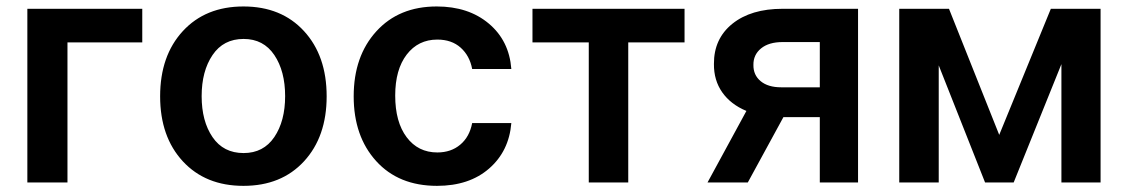

<svg xmlns="http://www.w3.org/2000/svg" viewBox="-20 -573 3540 603"><path d="M426.8 -545.4V-439.9H191.9V0H65.9V-545.4Z M482.9 -270.5Q482.9 -397.9 554.2 -475.3Q625.5 -552.7 744.6 -552.7Q863.8 -552.7 934.8 -475.3Q1005.9 -397.9 1005.9 -270.5Q1005.9 -143.6 934.8 -66.4Q863.8 10.7 744.6 10.7Q625.5 10.7 554.2 -66.4Q482.9 -143.6 482.9 -270.5ZM745.1 -92.3Q807.6 -92.3 841.6 -142.6Q875.5 -192.9 875.5 -271Q875.5 -349.6 841.6 -400.1Q807.6 -450.7 745.1 -450.7Q681.6 -450.7 647.5 -400.1Q613.3 -349.6 613.3 -271Q613.3 -192.4 647.5 -142.3Q681.6 -92.3 745.1 -92.3Z M1352.5 10.7Q1231.9 10.7 1161.4 -67.1Q1090.8 -145 1090.8 -270.5Q1090.8 -396.5 1161.9 -474.6Q1232.9 -552.7 1351.6 -552.7Q1451.2 -552.7 1515.1 -499Q1579.1 -445.3 1585.9 -356.4H1462.9Q1455.1 -397.9 1426.8 -423.3Q1398.4 -448.7 1353.5 -448.7Q1293.5 -448.7 1257.3 -401.6Q1221.2 -354.5 1221.2 -272.9Q1221.2 -189.9 1257.1 -142.1Q1293 -94.2 1353.5 -94.2Q1396.5 -94.2 1425.5 -118.7Q1454.6 -143.1 1462.9 -186.5H1585.9Q1578.6 -98.1 1516.1 -43.7Q1453.6 10.7 1352.5 10.7Z M1652.3 -439.9V-545.4H2129.9V-439.9H1953.1V0H1829.1V-439.9Z M2554.7 0V-205.1H2440.4L2328.6 0H2202.1L2324.2 -224.6Q2274.9 -245.1 2248.3 -283Q2221.7 -320.8 2222.2 -372.1Q2221.7 -451.2 2280 -498.3Q2338.4 -545.4 2438 -545.4H2674.8V0ZM2554.7 -298.8V-440.9H2438Q2394.5 -440.9 2370.1 -420.9Q2345.7 -400.9 2346.2 -369.1Q2345.7 -337.4 2368.9 -318.1Q2392.1 -298.8 2433.6 -298.8Z M3118.2 -149.4 3280.3 -545.4H3436.5V0H3313.5V-371.6L3163.6 0H3073.7L2928.2 -367.7V0H2804.2V-545.4H2960.4Z"/></svg>

Font: Interop SemBd
Style: Regular
Weight: 600
Designer: Rasmus Andersson, Google, Jang Haemin
Foundry: jhaemin
Version: Version 1.007